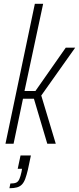

<svg xmlns="http://www.w3.org/2000/svg" viewBox="-20 -763 419 1019"><path d="M9 0 165 -743H209L110 -280H168L329 -510H379L199 -256L276 0H231L160 -239H102L52 0ZM30 236 35 211Q56 211 66.5 206Q77 201 83 187Q89 173 94 150L97 133H74L89 62H144L128 138Q121 167 114 186Q107 205 96.5 216Q86 227 70 231.5Q54 236 30 236Z"/></svg>

Font: Saira Condensed ExtraLight
Style: Italic
Weight: 250
Width: 3
Italic angle: -12°
Designer: Hector Gatti with collaboration of the Omnibus-Type team
Foundry: Omnibus-Type
Version: Version 1.101